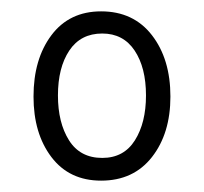

<svg xmlns="http://www.w3.org/2000/svg" viewBox="-20 -751 359 338"><path d="M158 -433Q102 -433 70.5 -474.5Q39 -516 39 -581Q39 -647 70.5 -689Q102 -731 158 -731Q215 -731 247.5 -689Q280 -647 280 -581Q280 -516 247.5 -474.5Q215 -433 158 -433ZM160 -473Q198 -473 217.5 -504Q237 -535 237 -583Q237 -632 217 -662Q197 -692 160 -692Q122 -692 102 -662Q82 -632 82 -583Q82 -535 101.5 -504Q121 -473 160 -473Z"/></svg>

Font: Noto Serif Lao ExtraCondensed Medium
Style: Regular
Weight: 500
Width: 2
Designer: Monotype Design Team
Foundry: Monotype Imaging Inc.
Version: Version 2.003; ttfautohint (v1.8.4.7-5d5b)